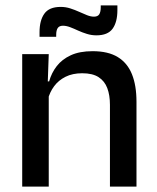

<svg xmlns="http://www.w3.org/2000/svg" viewBox="-20 -689 580 709"><path d="M386 0V-302Q386 -337.5 376.2 -363.5Q366.5 -389.5 344.2 -404Q322 -418.5 283.5 -418.5Q248 -418.5 222 -405.5Q196 -392.5 179.8 -370.5Q163.5 -348.5 156.5 -320.5L140.5 -388.5H161.5Q170 -419.5 189.5 -444.8Q209 -470 241.5 -485Q274 -500 322 -500Q379.5 -500 415 -478.2Q450.5 -456.5 467.2 -415Q484 -373.5 484 -313V0ZM62 0V-489H160L156 -374.5L160 -368.5V0ZM336 -558.5Q318 -558.5 301 -563.8Q284 -569 268.2 -576.2Q252.5 -583.5 238.5 -588.8Q224.5 -594 212.5 -594Q199 -594 193.2 -585.5Q187.5 -577 187.5 -560V-553H126V-570Q126 -613.5 143.8 -638.5Q161.5 -663.5 204 -663.5Q222.5 -663.5 239.5 -658Q256.5 -652.5 272 -645.5Q287.5 -638.5 301.2 -633Q315 -627.5 327 -627.5Q341 -627.5 346.5 -636.2Q352 -645 352 -662V-669H413.5V-651.5Q413.5 -607.5 395.8 -583Q378 -558.5 336 -558.5Z"/></svg>

Font: Anek Telugu Medium
Style: Regular
Weight: 500
Designer: Omkar Bhoir (Telugu), Yesha Goshar (Latin)
Foundry: Ek Type
Version: Version 1.003